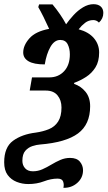

<svg xmlns="http://www.w3.org/2000/svg" viewBox="-54 -681 514 918"><path d="M249 217Q253 202 248 187.5Q243 173 221 173Q190 173 156 186Q122 199 81 199Q52 199 25.5 188.5Q-1 178 -17.5 155.5Q-34 133 -34 95Q-34 23 8.5 -8Q51 -39 117 -47Q152 -52 180 -63.5Q208 -75 224 -100Q240 -125 240 -167Q240 -202 221 -225Q202 -248 165 -248H88L99 -311H182Q225 -311 252.5 -340.5Q280 -370 280 -421Q280 -449 269.5 -469.5Q259 -490 234 -490Q206 -490 187 -456.5Q168 -423 160 -373Q108 -373 82.5 -388Q57 -403 57 -430Q57 -464 86.5 -497.5Q116 -531 181 -543Q168 -572 153.5 -601Q139 -630 129 -647L133 -660H197Q237 -612 262 -565Q277 -586 297.5 -608.5Q318 -631 343 -646Q368 -661 393 -661Q415 -661 427.5 -650Q440 -639 440 -619Q440 -592 419 -573Q408 -585 392 -585Q370 -585 353 -572Q336 -559 322 -541Q370 -528 395 -498.5Q420 -469 420 -430Q420 -387 402.5 -359Q385 -331 358 -313.5Q331 -296 301 -285L300 -280Q333 -269 355 -242Q377 -215 377 -173Q377 -86 319 -43Q261 0 137 10Q121 11 101 17.5Q81 24 67 40Q53 56 53 88Q53 109 66 123.5Q79 138 103 138Q127 138 148.5 128.5Q170 119 191.5 106Q213 93 235 83.5Q257 74 281 74Q313 74 328 92Q343 110 343 133Q343 169 315.5 193.5Q288 218 249 217Z"/></svg>

Font: Noto Serif ExtraCondensed ExtraBold
Style: Italic
Weight: 800
Width: 2
Italic angle: -12°
Designer: Monotype Design Team
Foundry: Monotype Imaging Inc.
Version: Version 2.013